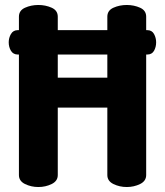

<svg xmlns="http://www.w3.org/2000/svg" viewBox="-20 -751 663 771"><path d="M134 0Q105 0 80.5 -12Q56 -24 56 -48V-532H52Q33 -532 24 -547Q15 -562 15 -581Q15 -599 24 -614.5Q33 -630 52 -630H56V-684Q56 -709 80.5 -720Q105 -731 134 -731Q163 -731 187.5 -720Q212 -709 212 -684V-630H411V-684Q411 -709 435.5 -720Q460 -731 489 -731Q518 -731 542.5 -720Q567 -709 567 -684V-630H571Q590 -630 598.5 -614.5Q607 -599 607 -581Q607 -562 598.5 -547Q590 -532 571 -532H567V-48Q567 -24 542.5 -12Q518 0 489 0Q460 0 435.5 -12Q411 -24 411 -48V-319H212V-48Q212 -24 187.5 -12Q163 0 134 0ZM212 -439H411V-532H212Z"/></svg>

Font: Dosis ExtraBold
Style: Regular
Weight: 800
Designer: EdgarTolentino, PabloImpallari, IginoMarini
Foundry: EdgarTolentino, PabloImpallari, IginoMarini
Version: Version 3.001; ttfautohint (v1.8.2)